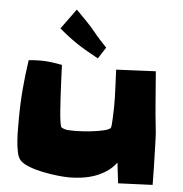

<svg xmlns="http://www.w3.org/2000/svg" viewBox="-56 -906 876 917"><g transform="rotate(5 382.5 -448.0)"><path d="M709 -49.8 543.9 -43 532.2 -141.6Q513.7 -116.2 487.8 -98.6Q461.9 -81.1 432.1 -70.3Q402.3 -59.6 370.6 -55.2Q338.9 -50.8 308.6 -50.8Q285.2 -50.8 250.5 -54.7Q215.8 -58.6 180.2 -65.9Q144.5 -73.2 114.3 -85Q84 -96.7 70.3 -112.3Q59.6 -124 54.2 -149.9Q48.8 -175.8 46.9 -205.1Q44.9 -234.4 44.9 -261.7Q44.9 -289.1 44.9 -305.7Q44.9 -378.9 50.8 -450.2Q56.6 -521.5 67.4 -591.8Q94.7 -594.7 126 -594.7Q151.4 -594.7 176.8 -591.3Q202.1 -587.9 227.5 -583Q227.5 -578.1 228.5 -554.7Q229.5 -531.2 231 -499Q232.4 -466.8 234.4 -430.2Q236.3 -393.6 238.8 -362.3Q241.2 -331.1 244.6 -309.1Q248 -287.1 252 -285.2Q266.6 -276.4 284.2 -275.4Q301.8 -274.4 318.4 -274.4Q330.1 -274.4 355 -275.9Q379.9 -277.3 406.2 -280.8Q432.6 -284.2 455.1 -289.6Q477.5 -294.9 485.4 -302.7Q488.3 -305.7 489.7 -321.3Q491.2 -336.9 491.7 -355.5Q492.2 -374 492.7 -390.1Q493.2 -406.2 493.2 -409.2Q493.2 -453.1 491.2 -496.1Q489.3 -539.1 487.3 -583L676.8 -591.8Q682.6 -523.4 687.5 -455.6Q692.4 -387.7 700.2 -319.3Q703.1 -296.9 703.6 -273.4Q704.1 -250 705.1 -226.6Q707 -182.6 707.5 -138.7Q708 -94.7 709 -49.8ZM430.7 -683.6 395.5 -628.9Q367.2 -644.5 343.3 -658.2Q319.3 -671.9 296.9 -686.5Q274.4 -701.2 252 -718.3Q229.5 -735.4 205.1 -755.9L275.4 -852.5Q297.9 -829.1 321.3 -805.7Q344.7 -782.2 366.2 -755.9Q381.8 -736.3 397.9 -718.8Q414.1 -701.2 430.7 -683.6Z"/></g></svg>

Font: Slackey
Style: Regular
Weight: 400
Designer: Squid
Foundry: Font Diner, Inc DBA Sideshow
Version: Version 1.001